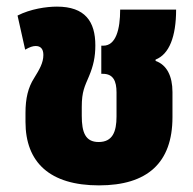

<svg xmlns="http://www.w3.org/2000/svg" viewBox="-20 -546 584 580"><path d="M279 14C425 14 501 -54 501 -192V-268C501 -316 484 -350 450 -362V-366C491 -382 512 -435 512 -517H343C343 -457 330 -408 292 -408H286V-323H291C322 -323 332 -301 332 -267V-194C332 -148 320 -117 278 -117C238 -117 227 -146 227 -196V-223C227 -270 236 -285 249 -316C262 -347 268 -374 268 -409C268 -481 237 -526 152 -526C120 -526 72 -519 33 -499L56 -396C70 -404 79 -407 88 -407C102 -407 111 -399 111 -380C111 -356 99 -336 83 -310C65 -282 57 -249 57 -205V-178C57 -55 131 14 279 14Z"/></svg>

Font: Noto Sans Thai UI Cond Blk
Style: Regular
Weight: 900
Width: 3
Designer: Monotype Design Team
Foundry: Monotype Imaging Inc.
Version: Version 2.000